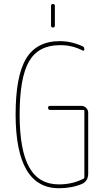

<svg xmlns="http://www.w3.org/2000/svg" viewBox="-20 -950 540 979"><path d="M240.2 -820.3V-919.9Q240.2 -929.7 250 -929.7Q259.8 -929.7 259.8 -919.9V-820.3Q259.8 -809.6 250 -809.6Q240.2 -809.6 240.2 -820.3ZM280.3 9.8Q60.5 9.8 59.6 -365.2Q59.6 -562.5 113.3 -651.4Q167 -740.2 285.2 -740.2Q343.8 -740.2 401.4 -713.9Q410.2 -710 410.2 -698.2Q410.2 -694.3 407.2 -692.4Q404.3 -690.4 401.4 -692.4Q346.7 -720.7 285.2 -719.7Q175.8 -719.7 127.9 -636.7Q80.1 -553.7 80.1 -365.2Q80.1 -184.6 128.9 -97.2Q177.7 -9.8 280.3 -9.8Q349.6 -9.8 406.2 -39.1Q410.2 -40 410.2 -45.9V-384.8Q410.2 -389.6 405.3 -389.6H235.4Q225.6 -389.6 225.1 -399.9Q224.6 -410.2 235.4 -410.2H394.5Q409.2 -410.2 419.4 -399.9Q429.7 -389.6 429.7 -375V-65.4Q429.7 -27.3 399.4 -12.7Q346.7 9.8 280.3 9.8Z"/></svg>

Font: Rounded Mgen+ 1m thin
Style: Regular
Weight: 100
Designer: [Source Han Sans]
Ryoko NISHIZUKA  (kana & ideographs); Paul D. Hunt (Latin, Greek & Cyrillic); Wenlong ZHANG  (bopomofo
Version: Version 1.059.20150602